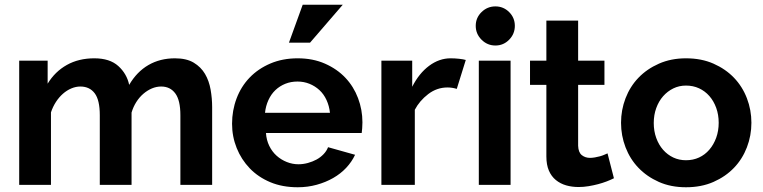

<svg xmlns="http://www.w3.org/2000/svg" viewBox="-20 -780 3218 810"><path d="M875 0H741V-294Q741 -357 719.5 -386Q698 -415 660 -415Q640 -415 621 -407Q602 -399 585 -384.5Q568 -370 555 -349.5Q542 -329 535 -305V0H401V-294Q401 -358 379.5 -386.5Q358 -415 319 -415Q300 -415 281 -407Q262 -399 245.5 -384.5Q229 -370 216 -350Q203 -330 195 -306V0H61V-524H181V-427Q212 -478 262 -506Q312 -534 378 -534Q443 -534 479 -501.5Q515 -469 525 -422Q557 -477 606 -505.5Q655 -534 718 -534Q767 -534 797.5 -515.5Q828 -497 845 -468Q862 -439 868.5 -402Q875 -365 875 -328Z M1236 10Q1171 10 1120 -11.5Q1069 -33 1033.5 -70Q998 -107 978.5 -155.5Q959 -204 959 -258Q959 -314 978 -364.5Q997 -415 1033 -452.5Q1069 -490 1120.5 -512Q1172 -534 1236 -534Q1300 -534 1351 -511.5Q1402 -489 1437 -452Q1472 -415 1490.5 -366Q1509 -317 1509 -264Q1509 -251 1508 -239Q1507 -227 1506 -219H1102Q1104 -189 1116 -164.5Q1128 -140 1147 -123Q1166 -106 1190 -96.5Q1214 -87 1239 -87Q1259 -87 1279 -92.5Q1299 -98 1315.5 -107Q1332 -116 1345 -129.5Q1358 -143 1364 -159L1478 -127Q1464 -97 1440.5 -72Q1417 -47 1385.5 -29Q1354 -11 1316 -0.5Q1278 10 1236 10ZM1372 -304Q1369 -333 1357.5 -358Q1346 -383 1327.5 -400Q1309 -417 1285.5 -426.5Q1262 -436 1235 -436Q1207 -436 1183.5 -426.5Q1160 -417 1142 -400Q1124 -383 1112.5 -358Q1101 -333 1098 -304ZM1288 -600H1199L1257 -760H1426Z M1907 -405Q1888 -411 1868 -411Q1823 -411 1786.5 -383Q1750 -355 1730 -317V0H1589V-524H1719V-414Q1748 -471 1790.5 -502.5Q1833 -534 1881 -534Q1899 -534 1917 -532Q1935 -530 1945 -527Z M2000 0V-524H2134V0ZM1987 -671Q1987 -705 2011.5 -729Q2036 -753 2070 -753Q2104 -753 2128 -729Q2152 -705 2152 -671Q2152 -637 2128 -612.5Q2104 -588 2070 -588Q2036 -588 2011.5 -612.5Q1987 -637 1987 -671Z M2570 -28Q2556 -21 2539 -14.5Q2522 -8 2503 -3Q2484 2 2463 5.5Q2442 9 2421 9Q2393 9 2368.5 2Q2344 -5 2325 -20.5Q2306 -36 2295.5 -60.5Q2285 -85 2285 -120V-422H2216V-524H2285V-693H2419V-524H2530V-422H2419V-165Q2420 -137 2434.5 -125.5Q2449 -114 2469 -114Q2479 -114 2490 -116Q2501 -118 2510.5 -120.5Q2520 -123 2528 -126.5Q2536 -130 2543 -133Z M2874 10Q2810 10 2759.5 -12.5Q2709 -35 2673.5 -72Q2638 -109 2619 -158.5Q2600 -208 2600 -262Q2600 -316 2619 -365.5Q2638 -415 2673.5 -452Q2709 -489 2760 -511.5Q2811 -534 2874 -534Q2939 -534 2990 -511.5Q3041 -489 3076.5 -452Q3112 -415 3131 -365.5Q3150 -316 3150 -262Q3150 -208 3131 -158.5Q3112 -109 3076.5 -72Q3041 -35 2990 -12.5Q2939 10 2874 10ZM2738 -261Q2738 -227 2748.5 -198Q2759 -169 2777.5 -148Q2796 -127 2820.5 -115.5Q2845 -104 2874 -104Q2904 -104 2929 -115.5Q2954 -127 2972.5 -148.5Q2991 -170 3001.5 -199Q3012 -228 3012 -262Q3012 -296 3001.5 -325Q2991 -354 2972.5 -375Q2954 -396 2929 -407.5Q2904 -419 2874 -419Q2845 -419 2820.5 -407Q2796 -395 2777.5 -374Q2759 -353 2748.5 -324Q2738 -295 2738 -261Z"/></svg>

Font: Rising Sun
Style: Bold
Weight: 700
Designer: Matt McInerney, Pablo Impallari, Rodrigo Fuenzalida (Raleway font), Stephen Hutchings (Greek), Cristiano Sobral (main ch
Foundry: The Rising Sun Project Authors
Version: Version 4.327; ttfautohint (v1.8.4.7-5d5b-dirty)